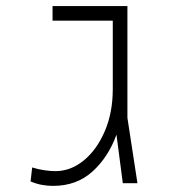

<svg xmlns="http://www.w3.org/2000/svg" viewBox="-20 -606 626 635"><path d="M155.3 8.8Q137.7 8.8 119.4 5.6Q101.1 2.4 81.1 -5.9L86.4 -52.2Q106.4 -45.9 126.5 -43Q146.5 -40 163.1 -40Q213.9 -40 257.1 -75.4Q300.3 -110.8 326.7 -172.4Q353 -233.9 353 -311.5V-537.6H153.8V-585.9H401.4V-216.3L434.6 0H386.2L365.2 -160.6Q338.4 -86.4 285.9 -38.8Q233.4 8.8 155.3 8.8Z"/></svg>

Font: Cascadia Mono ExtraLight
Style: Regular
Weight: 200
Monospace: yes
Designer: Aaron Bell
Foundry: Saja Typeworks
Version: Version 2404.023; ttfautohint (v1.8.4)